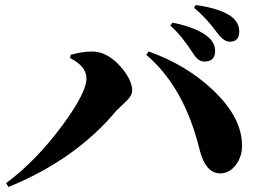

<svg xmlns="http://www.w3.org/2000/svg" viewBox="-20 -792 1040 764"><path d="M748 -580Q704 -649 658 -690L666 -702Q769 -681 810 -643Q836 -620 836 -589Q836 -547 793 -547Q768 -547 748 -580ZM843 -663Q799 -723 752 -761L759 -772Q853 -759 898 -728Q932 -704 932 -666Q932 -626 894 -626Q870 -626 843 -663ZM259 -561 261 -574Q309 -587 347 -587Q405 -587 458 -529Q506 -475 506 -431Q506 -413 485 -392Q440 -348 445 -354Q283 -158 14 -48L4 -63Q124 -152 228 -293Q324 -423 324 -480Q324 -528 259 -561ZM920 -138Q895 -103 858 -102Q798 -101 774 -197Q714 -444 562 -574L572 -587Q721 -534 826 -435Q942 -326 943 -215Q944 -171 920 -138Z"/></svg>

Font: Source Han Serif CN Heavy
Style: Regular
Weight: 900
Designer: Ryoko NISHIZUKA  (kana & ideographs); Frank Grießhammer (Latin, Greek & Cyrillic); Wenlong ZHANG  (bopomofo); Sandoll Co
Foundry: Adobe Systems Incorporated
Version: Version 1.000;PS 1;hotconv 16.6.53;makeotf.lib2.5.65590